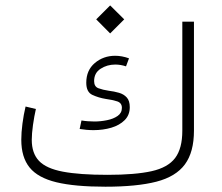

<svg xmlns="http://www.w3.org/2000/svg" viewBox="-20 -706 841 726"><path d="M343.8 -632.8 396.5 -685.5 449.7 -632.8 396.5 -579.6ZM333.5 -213.9Q320.3 -213.9 307.1 -215.1Q293.9 -216.3 281.2 -218.3L288.1 -250.5Q299.3 -248.5 312 -247.6Q324.7 -246.6 336.9 -246.6Q360.4 -246.6 384.5 -251.5Q408.7 -256.3 424.8 -267.6Q440.9 -278.8 440.9 -298.3Q440.9 -316.9 422.9 -322.8Q404.8 -328.6 379.4 -332Q352.5 -336.4 329.3 -347.2Q306.2 -357.9 306.2 -393.1Q306.2 -440.4 338.6 -467.8Q371.1 -495.1 415.5 -495.1Q440.9 -495.1 467.8 -485.4L456.5 -455.1Q436 -461.9 416 -461.9Q384.8 -461.9 360.4 -446Q335.9 -430.2 335.9 -399.4Q335.9 -378.4 352.3 -372.3Q368.7 -366.2 391.6 -362.8Q411.6 -360.4 429.7 -355.2Q447.8 -350.1 459.2 -337.6Q470.7 -325.2 470.7 -300.8Q470.7 -271 451.4 -251.7Q432.1 -232.4 400.9 -223.1Q369.6 -213.9 333.5 -213.9ZM386.7 -44.9Q490.7 -44.9 552.7 -58.6Q614.7 -72.3 642.1 -108.4Q669.4 -144.5 669.4 -211.9V-624H713.4V-211.9Q713.4 -130.9 679.2 -84.5Q645 -38.1 571.3 -19Q497.6 0 378.4 0Q263.2 0 193.4 -16.8Q123.5 -33.7 92 -72.5Q60.5 -111.3 60.5 -177.7Q60.5 -204.6 64.9 -238.5Q69.3 -272.5 76.7 -303.2L115.7 -293.9Q109.4 -266.6 104.7 -233.4Q100.1 -200.2 100.1 -177.2Q100.1 -126.5 127.4 -97.7Q154.8 -68.8 217.8 -56.9Q280.8 -44.9 386.7 -44.9Z"/></svg>

Font: Estedad-FD ExtraLight
Style: Regular
Weight: 200
Designer: Amin Abedi
Version: Version 7.3